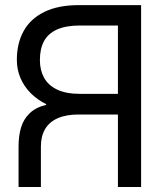

<svg xmlns="http://www.w3.org/2000/svg" viewBox="-20 -748 672 768"><path d="M451.7 0V-290H294.9Q244.6 -290 210.9 -275.1Q177.2 -260.3 160.4 -231.7Q143.6 -203.1 143.6 -162.6V0H54.2V-161.6Q54.2 -204.6 64.2 -238Q74.2 -271.5 98.6 -294.9Q123 -318.4 164.6 -328.6V-331.5Q128.9 -349.1 102.5 -375.7Q76.2 -402.3 61.8 -436Q47.4 -469.7 47.4 -508.3Q47.4 -574.7 74.5 -623.8Q101.6 -672.9 157 -700.2Q212.4 -727.5 295.4 -727.5H544.4V0ZM451.7 -372.6V-646H300.3Q243.7 -646 208 -629.9Q172.4 -613.8 156 -583.3Q139.6 -552.7 139.6 -508.3Q139.6 -467.8 156 -437.5Q172.4 -407.2 208 -389.9Q243.7 -372.6 299.3 -372.6Z"/></svg>

Font: Intratopia Thin
Style: Regular
Weight: 100
Designer: Rasmus Andersson
Foundry: rsms
Version: Version 3.000;Glyphs 3.2.3 (3260)